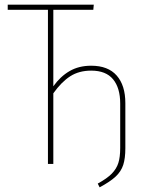

<svg xmlns="http://www.w3.org/2000/svg" viewBox="-20 -701 607 821"><path d="M516 -260V-67Q516 -24 507 4Q498 32 474.5 54Q451 76 406 100L398 84Q438 62 458 41.5Q478 21 486 -4Q494 -29 494 -69V-258Q494 -325 463.5 -362Q433 -399 370 -399Q318 -399 280.5 -375Q243 -351 208 -302V0H185V-659H13V-681H381L379 -659H208V-332Q238 -374 277.5 -397Q317 -420 370 -420Q442 -420 479 -378Q516 -336 516 -260Z"/></svg>

Font: Fira Sans Extra Condensed Thin
Style: Regular
Weight: 250
Width: 1
Designer: Carrois Corporate & Edenspiekermann AG
Foundry: Carrois Corporate GbR & Edenspiekermann AG
Version: Version 4.203